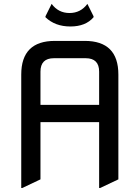

<svg xmlns="http://www.w3.org/2000/svg" viewBox="-20 -945 709 975"><path d="M92.8 9.8H87.9V-566.4Q87.9 -737.3 258.8 -737.3H410.2Q581.1 -737.3 581.1 -566.4V-34.2L488.3 9.8H483.4V-324.7H185.5V-34.2ZM185.5 -412.6H483.4V-581.1Q483.4 -649.4 415 -649.4H253.9Q185.5 -649.4 185.5 -581.1ZM242.2 -925.3Q276.4 -878.9 333 -878.9Q389.6 -878.9 423.8 -925.3L455.1 -862.3V-857.4Q415 -810.5 337.4 -810.5Q259.8 -810.5 210.9 -857.4V-862.3Z"/></svg>

Font: Nova Square
Style: Book
Weight: 400
Designer: Wojciech Kalinowski "wmk69" (wmk69@o2.pl)
Foundry: Wojciech Kalinowski "wmk69" (wmk69@o2.pl)
Version: Version 3.1.0; 2021-05-23